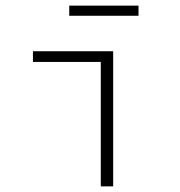

<svg xmlns="http://www.w3.org/2000/svg" viewBox="-20 -662 640 682"><path d="M338 0V-442H97V-480H382V0ZM226 -606V-642H472V-606Z"/></svg>

Font: Source Code Pro Light
Style: Regular
Weight: 300
Monospace: yes
Designer: Paul D. Hunt, Teo Tuominen
Foundry: Adobe Systems Incorporated
Version: Version 2.030;PS 1.000;hotconv 16.6.51;makeotf.lib2.5.65220